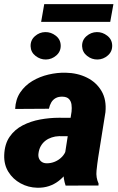

<svg xmlns="http://www.w3.org/2000/svg" viewBox="-23 -885 561 916"><path d="M284.2 -132.8 318.4 -352.5Q320.3 -370.1 318.1 -386.2Q315.9 -402.3 305.9 -412.8Q295.9 -423.3 274.9 -423.8Q255.9 -424.3 242.7 -417Q229.5 -409.7 221.7 -396.5Q213.9 -383.3 210.4 -366.2L49.3 -365.2Q51.3 -411.1 73.7 -444.3Q96.2 -477.5 131.3 -498.5Q166.5 -519.5 208.3 -529.3Q250 -539.1 290.5 -538.1Q346.2 -537.1 391.4 -514.9Q436.5 -492.7 461.2 -450.9Q485.8 -409.2 480 -349.6L445.3 -132.8Q440.9 -103.5 437.5 -70.6Q434.1 -37.6 447.3 -9.3L446.8 0L290 0.5Q279.3 -31.2 279.3 -65.4Q279.3 -99.6 284.2 -132.8ZM336.4 -322.8 321.8 -234.9 258.8 -235.4Q240.2 -234.9 223.4 -229.2Q206.5 -223.6 193.4 -213.4Q180.2 -203.1 171.6 -188Q163.1 -172.9 160.6 -153.3Q158.7 -140.1 162.8 -129.6Q167 -119.1 176 -112.8Q185.1 -106.4 198.7 -106Q219.7 -105.5 239.3 -113.8Q258.8 -122.1 273.2 -137.2Q287.6 -152.3 293 -172.4L321.3 -103.5Q308.6 -78.1 292.2 -57.1Q275.9 -36.1 255.6 -20.8Q235.4 -5.4 210.4 2.9Q185.5 11.2 155.3 10.7Q111.8 9.8 75.2 -10.3Q38.6 -30.3 17.1 -64.9Q-4.4 -99.6 -2.9 -145Q-1 -197.8 22.9 -232.4Q46.9 -267.1 85.2 -286.9Q123.5 -306.6 168.7 -314.9Q213.9 -323.2 258.3 -323.2ZM123 -664.1Q122.1 -693.4 143.6 -712.4Q165 -731.4 192.9 -731.9Q220.2 -732.4 242.9 -714.8Q265.6 -697.3 266.6 -668.9Q267.6 -639.6 245.8 -620.6Q224.1 -601.6 196.3 -601.1Q169.4 -600.6 146.7 -618.2Q124 -635.7 123 -664.1ZM368.7 -664.1Q367.7 -693.4 389.4 -712.4Q411.1 -731.4 439 -731.9Q465.8 -732.4 488.5 -714.8Q511.2 -697.3 512.2 -668.9Q513.2 -639.6 491.7 -620.6Q470.2 -601.6 442.4 -601.1Q415 -600.6 392.6 -618.2Q370.1 -635.7 368.7 -664.1ZM518.1 -865.2 502.9 -780.8H173.3L188 -865.2Z"/></svg>

Font: Roboto Black
Style: Italic
Weight: 900
Italic angle: -12°
Designer: Christian Robertson
Foundry: Google
Version: Version 3.0; 2020